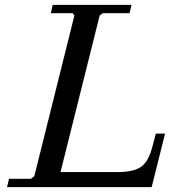

<svg xmlns="http://www.w3.org/2000/svg" viewBox="-20 -770 750 790"><path d="M390.1 -706.1 229 -62H464.8Q530.8 -62 561.5 -84.5Q592.3 -106.9 607.9 -169.9L621.1 -220.2H659.2L604 0H8.8L17.1 -34.2H106.9L121.1 -44.9L286.1 -706.1L278.8 -715.8H189L196.8 -750H521L513.2 -715.8H402.8Z"/></svg>

Font: Happy Times at the IKOB New Game Plus Edition
Style: Italic
Weight: 400
Italic angle: -16°
Designer: Lucas Le Bihan
Foundry: Lucas Le Bihan
Version: Version 1.000;PS 1.0;hotconv 1.0.88;makeotf.lib2.5.647800